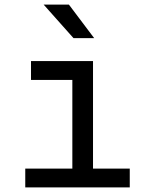

<svg xmlns="http://www.w3.org/2000/svg" viewBox="-20 -816 640 836"><path d="M90 -82H295V-468H115V-550H385V-82H545V0H90ZM170 -796H280L390 -650H300Z"/></svg>

Font: JetBrainsMono NF
Style: Regular
Weight: 400
Monospace: yes
Designer: Philipp Nurullin, Konstantin Bulenkov
Foundry: JetBrains
Version: Version 1.0.2; ttfautohint (v1.8.3)